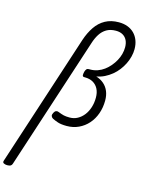

<svg xmlns="http://www.w3.org/2000/svg" viewBox="-314 -1111 1280 1719"><g transform="rotate(15 326.0 -251.5)"><path d="M-71 496Q-87 496 -101.5 489Q-116 482 -109 463L291 -763Q314 -832 350.5 -886Q387 -940 440.5 -969.5Q494 -999 566 -999Q611 -999 647 -985.5Q683 -972 709 -946Q735 -920 749 -883.5Q763 -847 763 -802Q763 -768 754 -732.5Q745 -697 728.5 -663.5Q712 -630 688.5 -599.5Q665 -569 635 -544.5Q605 -520 570 -502.5Q535 -485 495 -478Q537 -465 567 -439Q597 -413 612.5 -375.5Q628 -338 628 -290Q628 -225 608 -168.5Q588 -112 551 -70Q514 -28 463.5 -4.5Q413 19 353 19Q301 19 270 8.5Q239 -2 218 -13Q205 -21 201.5 -33.5Q198 -46 208 -64Q216 -80 227.5 -84.5Q239 -89 250 -84Q283 -71 304 -66Q325 -61 359 -61Q399 -61 432 -79Q465 -97 489.5 -128.5Q514 -160 527.5 -202.5Q541 -245 541 -293Q541 -340 524 -373.5Q507 -407 475.5 -425.5Q444 -444 399 -444H393Q376 -444 376 -460Q376 -476 381 -493Q385 -506 392 -515Q399 -524 413 -524H426Q462 -524 494.5 -535.5Q527 -547 554.5 -567.5Q582 -588 604.5 -614.5Q627 -641 643.5 -671Q660 -701 668.5 -733Q677 -765 677 -796Q677 -834 663.5 -861.5Q650 -889 624 -904Q598 -919 560 -919Q509 -919 473.5 -898Q438 -877 414.5 -840Q391 -803 376 -755L-24 470Q-28 483 -38 489.5Q-48 496 -71 496Z"/></g></svg>

Font: Playwrite IE
Style: Regular
Weight: 400
Designer: Veronika Burian, José Scaglione
Foundry: TypeTogether
Version: Version 1.002